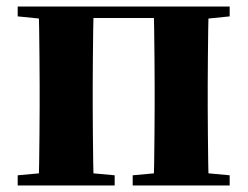

<svg xmlns="http://www.w3.org/2000/svg" viewBox="-20 -566 756 586"><path d="M97 0Q99 -26 99.5 -68.5Q100 -111 100.5 -157Q101 -203 101 -238V-308Q101 -343 100.5 -389Q100 -435 99.5 -478Q99 -521 97 -546H266Q265 -521 264.5 -478Q264 -435 263.5 -389Q263 -343 263 -308V-238Q263 -203 263.5 -157Q264 -111 264.5 -68.5Q265 -26 266 0ZM449 0Q450 -26 450.5 -68.5Q451 -111 451.5 -157Q452 -203 452 -238V-308Q452 -343 451.5 -389Q451 -435 450.5 -478Q450 -521 449 -546H617Q616 -521 615.5 -478Q615 -435 614.5 -389Q614 -343 614 -308V-238Q614 -203 614.5 -157Q615 -111 615.5 -68.5Q616 -26 617 0ZM34 0V-31L144 -41H221L330 -31V0ZM385 0V-31L495 -41H573L681 -31V0ZM34 -516V-546H182V-505H144ZM534 -505V-546H681V-516L573 -505ZM182 -511V-546H534V-511Z"/></svg>

Font: Noto Serif JP Black
Style: Regular
Weight: 900
Designer: Ryoko NISHIZUKA 西塚涼子 (kana & ideographs); Frank Grießhammer (Latin, Greek & Cyrillic); Wenlong ZHANG 张文龙 (bopomofo); San
Foundry: Adobe
Version: Version 2.003-H1;hotconv 1.1.1;makeotfexe 2.6.0